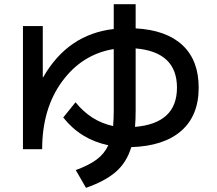

<svg xmlns="http://www.w3.org/2000/svg" viewBox="-20 -825 1040 920"><path d="M90 -700H185V-455H187Q305 -661 525 -686V-805H630V-689Q777 -681 854.5 -608.5Q932 -536 932 -405Q932 -271 848.5 -198Q765 -125 609 -120Q587 -47 535.5 -2Q484 43 392 75L343 -10Q406 -33 443 -60.5Q480 -88 499 -129Q366 -157 283 -262L342 -335Q415 -244 522 -221Q525 -254 525 -295V-590Q373 -565 277.5 -434.5Q182 -304 182 -110H90ZM627 -217Q828 -234 828 -405Q828 -576 630 -593V-295Q630 -253 627 -217Z"/></svg>

Font: M PLUS 1p Medium
Style: Regular
Weight: 500
Version: Version 1.062